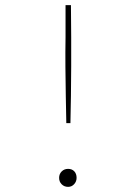

<svg xmlns="http://www.w3.org/2000/svg" viewBox="-20 -720 519 747"><path d="M238 -241Q237 -290 236 -345.5Q235 -401 234.5 -459Q234 -517 235 -576V-700H256L257 -576Q257 -521 257 -462.5Q257 -404 256 -348Q255 -292 254 -241ZM245 7Q230 7 220 -3Q210 -13 210 -28Q210 -43 220 -53Q230 -63 245 -63Q260 -63 269 -53.5Q278 -44 278 -28Q278 -14 268.5 -3.5Q259 7 245 7Z"/></svg>

Font: Lexend Peta Thin
Style: Regular
Weight: 250
Version: Version 1.007